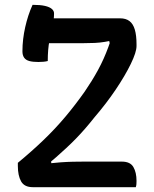

<svg xmlns="http://www.w3.org/2000/svg" viewBox="-20 -776 640 796"><path d="M543 0H116Q81 0 67.5 -24Q54 -48 54 -88V-101Q111 -148 160 -195Q209 -242 251 -292Q293 -342 331 -396Q346 -418 360 -440.5Q374 -463 386.5 -486Q399 -509 409.5 -532.5Q420 -556 429 -580.5Q438 -605 446 -629L440 -572L428 -629L460 -611Q436 -606 415 -602.5Q394 -599 373 -598Q352 -597 327 -597H161Q144 -597 133 -607.5Q122 -618 116.5 -634.5Q111 -651 110.5 -668.5Q110 -686 114 -700H478Q502 -700 517 -688.5Q532 -677 539 -653Q546 -629 546 -592V-585Q546 -560 522.5 -511.5Q499 -463 460 -405Q421 -347 372 -290Q353 -266 334 -244Q315 -222 295 -201.5Q275 -181 254.5 -162Q234 -143 213 -124.5Q192 -106 170 -88L190 -131L194 -82L166 -97Q203 -101 231 -103Q259 -105 282 -105.5Q305 -106 327 -106H485Q520 -106 533 -83.5Q546 -61 546 -26Q546 -18 545.5 -12Q545 -6 543 0ZM178 -523Q171 -521 160.5 -520Q150 -519 139 -519Q116 -519 101.5 -523Q87 -527 80 -537Q73 -547 73 -563Q73 -589 76 -614Q79 -639 84.5 -663.5Q90 -688 97.5 -711Q105 -734 115 -756Q147 -756 166.5 -751.5Q186 -747 195.5 -738.5Q205 -730 204 -718Q204 -697 198 -670Q192 -643 185 -607.5Q178 -572 178 -523Z"/></svg>

Font: Recursive Monospace Casual Medium
Style: Regular
Weight: 500
Version: Version 1.047